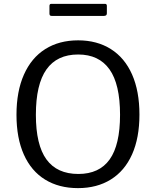

<svg xmlns="http://www.w3.org/2000/svg" viewBox="-20 -960 804 990"><path d="M382 10Q284 10 212.5 -34Q141 -78 103 -163Q65 -248 65 -368Q65 -489 103.5 -575.5Q142 -662 213.5 -707Q285 -752 383 -752Q480 -752 551.5 -707Q623 -662 661 -576Q699 -490 699 -369Q699 -249 661 -164Q623 -79 551.5 -34.5Q480 10 382 10ZM384 -63Q492 -63 545.5 -138Q599 -213 599 -368Q599 -526 544.5 -602.5Q490 -679 383 -679Q274 -679 219.5 -602Q165 -525 165 -368Q165 -213 219.5 -138Q274 -63 384 -63ZM531 -891Q531 -878 516 -878H246Q240 -878 237.5 -881Q235 -884 235 -890V-929Q235 -934 237 -937Q239 -940 243 -940H523Q527 -940 529 -937Q531 -934 531 -930Z"/></svg>

Font: Libre Franklin
Style: Regular
Weight: 400
Designer: Pablo Impallari, Rodrigo Fuenzalida
Foundry: Impallari Type
Version: Version 1.001; ttfautohint (v1.4.1)